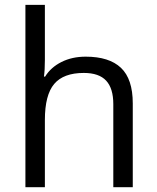

<svg xmlns="http://www.w3.org/2000/svg" viewBox="-20 -780 654 800"><path d="M452.1 0V-346.2Q452.1 -411.6 422.4 -443.8Q392.6 -476.1 329.1 -476.1Q244.6 -476.1 205.8 -430.2Q167 -384.3 167 -279.8V0H85.9V-759.8H167V-529.8Q167 -488.3 163.1 -460.9H168Q191.9 -499.5 236.1 -521.7Q280.3 -543.9 336.9 -543.9Q435.1 -543.9 484.1 -497.3Q533.2 -450.7 533.2 -349.1V0Z"/></svg>

Font: Samim FD
Style: FD
Weight: 400
Foundry: DejaVu fonts team - Redesigned by Saber Rastikerdar
Version: Version 4.00 December 17, 2020